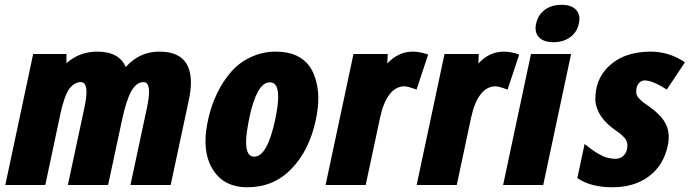

<svg xmlns="http://www.w3.org/2000/svg" viewBox="-20 -768 2863 797"><path d="M255.9 -543.9V-505.4Q309.1 -553.7 383.8 -553.7Q474.6 -553.7 502 -489.7Q558.6 -553.7 641.6 -553.7Q772.5 -553.7 772.5 -425.3Q772.5 -392.6 763.7 -352.1L688.5 0H521.5L590.3 -322.3Q598.6 -361.8 598.6 -386.7Q598.6 -427.2 576.2 -427.2Q545.9 -427.2 524.7 -388.9Q503.4 -350.6 485.4 -264.6L428.7 0H261.7L330.6 -322.3Q338.9 -361.3 338.9 -385.7Q338.9 -427.2 315.4 -427.2Q299.3 -427.2 285.6 -417.2Q272 -407.2 263.4 -393.3Q254.9 -379.4 247.1 -356.4Q236.3 -323.2 230.5 -294.7Q224.6 -266.1 223.6 -261.7L168 0H2L117.7 -543.9Z M1301.3 -361.3Q1301.3 -319.8 1291.5 -272.9Q1264.6 -143.6 1189 -66.4Q1115.7 9.3 1006.8 9.3Q906.7 9.3 861.3 -67.9Q833 -115.2 833 -181.6Q833 -223.6 845.2 -277.3Q857.4 -331.1 880.9 -380.1Q904.3 -429.2 938.7 -469Q973.1 -508.8 1022 -531.2Q1070.8 -553.7 1123 -553.7Q1175.3 -553.7 1210 -537.4Q1244.6 -521 1263.9 -493.9Q1283.2 -466.8 1292.2 -431.6Q1301.3 -396.5 1301.3 -361.3ZM1100.6 -426.3Q1072.3 -426.3 1051.3 -388.7Q1030.3 -351.1 1015.9 -282.7Q1001.5 -214.4 1001.5 -178.2Q1001.5 -117.7 1035.2 -117.7Q1089.8 -117.7 1122.6 -272.9Q1134.8 -330.6 1134.8 -366.2Q1134.8 -426.3 1100.6 -426.3Z M1693.4 -553.7Q1723.6 -553.7 1757.3 -541.5L1709 -396Q1672.9 -409.7 1659.2 -409.7Q1623 -409.7 1597.2 -376.5Q1571.3 -343.3 1557.6 -279.3L1498 0H1331.5L1447.3 -543.9H1589.4L1587.9 -504.4Q1633.3 -553.7 1693.4 -553.7Z M2071.3 -553.7Q2101.6 -553.7 2135.3 -541.5L2086.9 -396Q2050.8 -409.7 2037.1 -409.7Q2001 -409.7 1975.1 -376.5Q1949.2 -343.3 1935.5 -279.3L1876 0H1709.5L1825.2 -543.9H1967.3L1965.8 -504.4Q2011.2 -553.7 2071.3 -553.7Z M2371.6 -727.1Q2385.3 -711.9 2385.3 -689.9Q2385.3 -680.7 2382.8 -670.4Q2375.5 -634.3 2346.7 -613.5Q2317.9 -592.8 2277.6 -592.8Q2237.3 -592.8 2217.3 -613.3Q2203.1 -627.9 2203.1 -650.9Q2203.1 -660.2 2205.6 -670.4Q2213.4 -706.5 2241.5 -727.3Q2269.5 -748 2310.8 -748Q2352.1 -748 2371.6 -727.1ZM2234.9 0H2068.4L2184.1 -543.9H2350.6Z M2572.8 -195.3Q2558.1 -211.9 2534.7 -227.5Q2482.9 -263.7 2463.9 -305.2Q2451.2 -332 2451.2 -356Q2451.2 -436 2501.5 -487.3Q2566.4 -553.7 2680.2 -553.7Q2758.3 -553.7 2823.2 -509.3L2748 -396.5Q2688 -434.1 2656.2 -434.1Q2643.1 -434.1 2634 -424.8Q2625 -415.5 2622.3 -402.3Q2619.6 -389.2 2621.6 -379.2Q2623.5 -369.1 2632.6 -359.6Q2641.6 -350.1 2645.8 -346.7Q2649.9 -343.3 2657.2 -338.1Q2664.6 -333 2665.5 -332.3Q2666.5 -331.5 2674.1 -326.4Q2681.6 -321.3 2692.1 -312.7Q2702.6 -304.2 2713.4 -293.7Q2724.1 -283.2 2731.4 -273.2Q2738.8 -263.2 2744.9 -250.7Q2751 -238.3 2753.4 -225.3Q2755.9 -212.4 2755.9 -196.8Q2755.9 -181.2 2752 -163.6Q2734.4 -81.5 2673.8 -36.1Q2613.3 9.3 2522.5 9.3Q2431.6 9.3 2376.5 -28.8L2406.7 -170.4Q2426.3 -155.3 2436.3 -147.7Q2446.3 -140.1 2464.4 -129.4Q2482.4 -118.7 2499.8 -113.8Q2517.1 -108.9 2535.4 -108.9Q2553.7 -108.9 2566.4 -120.1Q2579.1 -131.3 2582.5 -147.7Q2585.9 -164.1 2583.3 -175Q2580.6 -186 2572.8 -195.3Z"/></svg>

Font: Open Sans Hebrew Condensed Extra Bold
Style: Italic
Weight: 800
Width: 3
Italic angle: -12°
Foundry: Ascender Corporation, Yanek Iontef
Version: Version 2.001;PS 002.001;hotconv 1.0.70;makeotf.lib2.5.58329